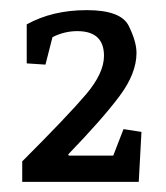

<svg xmlns="http://www.w3.org/2000/svg" viewBox="-20 -885 324 375"><path d="M32.2 -837.4Q82.5 -865.2 149.4 -865.2Q216.3 -865.2 231.4 -834.5Q246.6 -803.7 246.6 -781.7Q246.6 -741.7 213.6 -697.5Q180.7 -653.3 113.3 -583.5L114.3 -581.1H201.2L221.2 -632.8L256.3 -627.4L251 -529.8H23.4V-569.8Q113.3 -659.7 148.2 -700.9Q183.1 -742.2 183.1 -775.9Q183.1 -824.2 130.9 -824.2Q106 -824.2 82.5 -812.5L68.8 -758.8L32.2 -761.2Z"/></svg>

Font: NoticiaText-Regular
Style: Regular
Weight: 400
Designer: JM Sole
Foundry: JM Sole
Version: Version 1.003